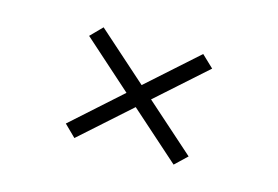

<svg xmlns="http://www.w3.org/2000/svg" viewBox="-51 -497 684 472"><g transform="rotate(15 291.0 -261.0)"><path d="M164 -120 134.5 -149 259 -260.5 134 -372 163 -401.5 290 -288.5 416.5 -401.5 447 -372.5 321.5 -260.5 447 -149 416.5 -120 290 -232.5Z"/></g></svg>

Font: Epilogue Light
Style: Regular
Weight: 300
Designer: Tyler Finck
Foundry: Etcetera Type Co
Version: Version 2.111; ttfautohint (v1.8.3)